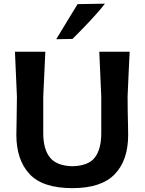

<svg xmlns="http://www.w3.org/2000/svg" viewBox="-20 -988 769 1021"><path d="M365.5 12.5Q206.5 12.5 136.8 -62.8Q67 -138 67 -271Q67 -300.5 68.5 -357.8Q70 -415 70 -474.5Q67 -543.5 64.5 -598.8Q62 -654 59.5 -713H221Q218.5 -654 215.8 -599Q213 -544 210 -474.5V-280Q210 -194.5 245.8 -150.2Q281.5 -106 365 -104Q450 -106 484.2 -150.2Q518.5 -194.5 518.5 -280.5V-474.5Q515.5 -544 513 -599Q510.5 -654 508 -713H669.5Q666.5 -654 664 -599Q661.5 -544 658.5 -474.5Q658.5 -435 659.2 -395.2Q660 -355.5 660.8 -322.5Q661.5 -289.5 661.5 -270.5Q661.5 -135.5 590 -61.5Q518.5 12.5 365.5 12.5ZM279 -779.5Q308 -827 336 -873.5Q364 -920 392.5 -966L538 -968.5Q506.5 -927.5 458.8 -876.8Q411 -826 365.5 -781Z"/></svg>

Font: Commissioner Loud SemiBold
Style: Regular
Weight: 600
Designer: Kostas Bartsokas
Foundry: Kostas Bartsokas
Version: Version 1.000; ttfautohint (v1.8.3)